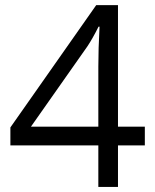

<svg xmlns="http://www.w3.org/2000/svg" viewBox="-20 -738 612 758"><path d="M551.8 -164.1H445.8V0H368.2V-164.1H21V-234.9L359.9 -717.8H445.8V-237.8H551.8ZM368.2 -237.8V-475.1Q368.2 -544.9 373 -632.8H369.1Q345.7 -585.9 325.2 -555.2L102.1 -237.8Z"/></svg>

Font: f08745844
Style: Regular
Weight: 400
Foundry: Ascender Corporation
Version: Version 1.10